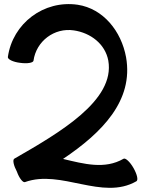

<svg xmlns="http://www.w3.org/2000/svg" viewBox="-20 -885 725 929"><path d="M101 -4C276 -67 475 87 640 -8C650 -14 643 -42 626 -72C609 -102 587 -122 578 -117C487 -64 386 -92 285 -116C474 -243 627 -398 590 -608C567 -734 480 -843 356 -862C192 -886 41 -772 18 -609C17 -598 43 -585 77 -581C112 -576 140 -581 142 -591C155 -686 243 -752 337 -738C419 -726 489 -672 504 -592C538 -399 268 -243 49 -117C40 -111 46 -84 62 -54C73 -23 91 0 101 -4Z"/></svg>

Font: Nupuram
Style: Bold
Weight: 700
Designer: Santhosh Thottingal (santhosh.thottingal@gmail.com)
Foundry: SMC
Version: Version 1.000